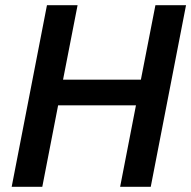

<svg xmlns="http://www.w3.org/2000/svg" viewBox="-20 -720 737 740"><path d="M25 0H143L204 -314H504L443 0H561L697 -700H579L523 -413H223L279 -700H161Z"/></svg>

Font: Uncut Sans Semibold Italic
Style: Regular
Weight: 600
Italic angle: -11°
Designer: Kasper Nordkvist
Foundry: UNCUT.wtf
Version: Version 1.304;Glyphs 3.2 (3246)